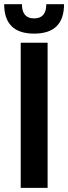

<svg xmlns="http://www.w3.org/2000/svg" viewBox="-26 -904 328 924"><path d="M203.1 -698.2V0H73.7V-698.2ZM-5.9 -883.8H79.6Q79.6 -815.4 138.2 -815.4Q196.8 -815.4 196.8 -883.8H282.2Q282.2 -742.2 138.2 -742.2Q-5.9 -742.2 -5.9 -883.8Z"/></svg>

Font: SansationBold
Style: Bold
Weight: 700
Designer: Bernd Montag
Version: Version 1.301